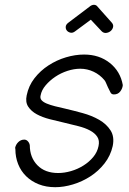

<svg xmlns="http://www.w3.org/2000/svg" viewBox="-20 -781 538 799"><path d="M491 -427Q490 -413 480.5 -400.5Q471 -388 454 -388Q443 -388 439 -398L429 -418Q425 -426 422 -434Q419 -442 415 -447Q396 -470 369.5 -482.5Q343 -495 314 -495Q288 -495 260.5 -486Q233 -477 210 -461.5Q187 -446 170 -426Q153 -406 149 -384Q146 -372 153 -364Q160 -356 174.5 -350Q189 -344 208.5 -339Q228 -334 251 -329Q285 -321 323.5 -310.5Q362 -300 392.5 -282.5Q423 -265 440 -238.5Q457 -212 449 -173Q440 -133 415 -101Q390 -69 356 -47Q322 -25 283.5 -13.5Q245 -2 210 -2Q172 -2 141.5 -14Q111 -26 89 -47.5Q67 -69 55.5 -98Q44 -127 44 -160Q43 -164 43 -166Q46 -180 56.5 -190Q67 -200 81 -200Q90 -200 96.5 -192.5Q103 -185 104 -176V-177Q104 -126 135.5 -93.5Q167 -61 222 -61Q248 -61 275.5 -69Q303 -77 327 -92Q351 -107 368 -127.5Q385 -148 390 -173Q395 -196 385 -211.5Q375 -227 354.5 -238Q334 -249 306 -256L249 -270Q218 -277 187 -285Q156 -293 133 -305.5Q110 -318 97.5 -337Q85 -356 91 -384Q99 -424 123.5 -455.5Q148 -487 182 -509Q216 -531 254.5 -542.5Q293 -554 330 -554Q393 -554 437 -519Q481 -484 491 -427ZM445 -687Q453 -678 450.5 -668Q448 -658 440 -651.5Q432 -645 421.5 -644Q411 -643 403 -651L358 -699L293 -651Q283 -643 273.5 -645Q264 -647 258.5 -653.5Q253 -660 253.5 -669.5Q254 -679 265 -687L351 -752Q361 -761 371 -761Q381 -761 387 -752Z"/></svg>

Font: VDS
Style: Thin Italic
Weight: 100
Width: 0
Designer: artmaker
Foundry: artmaker
Version: Version 1.000 2012 initial release